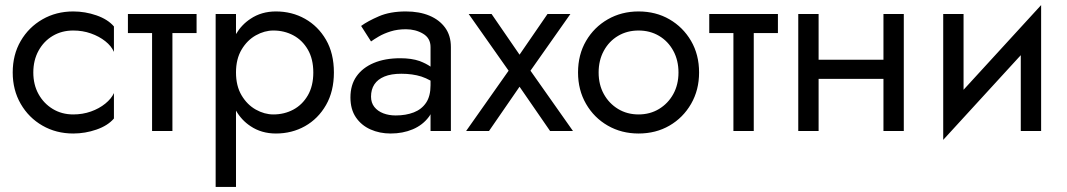

<svg xmlns="http://www.w3.org/2000/svg" viewBox="-20 -515 4194 755"><path d="M111 -230Q111 -182 131.5 -145Q152 -108 187.5 -86.5Q223 -65 268 -65Q305 -65 337.5 -76.5Q370 -88 394 -107.5Q418 -127 428 -149V-49Q404 -21 359.5 -5.5Q315 10 268 10Q201 10 147 -21Q93 -52 61.5 -106.5Q30 -161 30 -230Q30 -300 61.5 -354Q93 -408 147 -439Q201 -470 268 -470Q315 -470 359.5 -454.5Q404 -439 428 -411V-311Q418 -334 394 -353Q370 -372 337.5 -383.5Q305 -395 268 -395Q223 -395 187.5 -374Q152 -353 131.5 -315.5Q111 -278 111 -230Z M658 -385V0H578V-385H483V-460H753V-385Z M828 220V-460H908V-381Q930 -418 965 -441Q1008 -470 1065 -470Q1128 -470 1179.5 -441Q1231 -412 1262 -358.5Q1293 -305 1293 -230Q1293 -156 1262 -102Q1231 -48 1179.5 -19Q1128 10 1065 10Q1008 10 965 -19Q930 -42 908 -80V220ZM1212 -230Q1212 -283 1190.5 -320Q1169 -357 1133.5 -376Q1098 -395 1055 -395Q1020 -395 986 -376Q952 -357 930 -320Q908 -283 908 -230Q908 -177 930 -140Q952 -103 986 -84Q1020 -65 1055 -65Q1098 -65 1133.5 -84Q1169 -103 1190.5 -140Q1212 -177 1212 -230Z M1400 -413Q1426 -432 1470 -451Q1514 -470 1576 -470Q1629 -470 1668.5 -453.5Q1708 -437 1730.5 -406Q1753 -375 1753 -330V0H1673V-66Q1670 -60 1666 -55Q1642 -23 1603 -6.5Q1564 10 1516 10Q1473 10 1437 -6Q1401 -22 1379.5 -53.5Q1358 -85 1358 -132Q1358 -181 1382 -215Q1406 -249 1450 -267.5Q1494 -286 1554 -286Q1598 -286 1630 -275Q1656 -265 1673 -253V-330Q1673 -365 1643.5 -382.5Q1614 -400 1576 -400Q1543 -400 1516 -391.5Q1489 -383 1469.5 -371.5Q1450 -360 1439 -352ZM1439 -135Q1439 -111 1452 -94.5Q1465 -78 1487 -69.5Q1509 -61 1536 -61Q1576 -61 1607 -73Q1638 -85 1655.5 -111Q1673 -137 1673 -180V-198Q1655 -208 1637 -214Q1602 -225 1558 -225Q1518 -225 1491.5 -214Q1465 -203 1452 -183Q1439 -163 1439 -135Z M2223 -460 2066 -237 2233 0H2143L2023 -174L1903 0H1813L1980 -237L1823 -460H1913L2023 -300L2133 -460Z M2253 -230Q2253 -300 2284.5 -354Q2316 -408 2370 -439Q2424 -470 2491 -470Q2559 -470 2612.5 -439Q2666 -408 2697.5 -354Q2729 -300 2729 -230Q2729 -161 2697.5 -106.5Q2666 -52 2612.5 -21Q2559 10 2491 10Q2424 10 2370 -21Q2316 -52 2284.5 -106.5Q2253 -161 2253 -230ZM2334 -230Q2334 -182 2354.5 -145Q2375 -108 2410.5 -86.5Q2446 -65 2491 -65Q2536 -65 2571.5 -86.5Q2607 -108 2627.5 -145Q2648 -182 2648 -230Q2648 -278 2627.5 -315.5Q2607 -353 2571.5 -374Q2536 -395 2491 -395Q2446 -395 2410.5 -374Q2375 -353 2354.5 -315.5Q2334 -278 2334 -230Z M2944 -385V0H2864V-385H2769V-460H3039V-385Z M3199 -460V-280H3454V-460H3534V0H3454V-205H3199V0H3119V-460Z M4074 0H3994V-298L3689 35V-460H3769V-162L4074 -495Z"/></svg>

Font: Jost
Style: Regular
Weight: 400
Version: Version 3.710